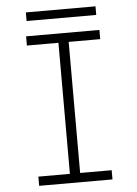

<svg xmlns="http://www.w3.org/2000/svg" viewBox="-57 -890 665 934"><g transform="rotate(-5 275.0 -423.0)"><path d="M96 0V-45H250V-685H96V-730H454V-685H300V-45H454V0ZM105 -804V-846H445V-804Z"/></g></svg>

Font: M PLUS Code Latin SemiExpanded Light
Style: Regular
Weight: 300
Width: 6
Designer: Coji Morishita
Foundry: UNDERFOREST DESIGN
Version: Version 1.002; ttfautohint (v1.8.3)